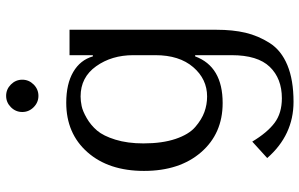

<svg xmlns="http://www.w3.org/2000/svg" viewBox="-200 -552 1001 642"><g transform="rotate(-90 301.0 -231.5)"><path d="M437 42V-80H433Q399 12 277 12Q175 12 112.5 -60Q50 -132 50 -251Q50 -369 112.5 -440Q175 -511 278 -511Q341 -511 381 -487.5Q421 -464 433 -422H437V-500H522V-9Q522 46 512 88.5Q502 131 477.5 169.5Q453 208 403.5 228.5Q354 249 281 249Q170 249 93 161L148 111Q178 161 210.5 185.5Q243 210 293 210Q359 210 398 169.5Q437 129 437 42ZM437 -213V-287Q437 -359 400 -411Q363 -463 299 -463Q284 -463 267 -459.5Q250 -456 226.5 -442.5Q203 -429 185 -408Q167 -387 154.5 -346.5Q142 -306 142 -253Q142 -190 157 -145.5Q172 -101 197 -79.5Q222 -58 247 -49Q272 -40 299 -40Q357 -40 397 -86.5Q437 -133 437 -213ZM263 -620Q247 -636 247 -658Q247 -680 263 -696Q279 -712 301 -712Q323 -712 339 -696Q355 -680 355 -658Q355 -636 339 -620Q323 -604 301 -604Q279 -604 263 -620Z"/></g></svg>

Font: Tenor Sans
Style: Regular
Weight: 400
Designer: Denis Masharov
Foundry: Denis Masharov
Version: Version 1.1